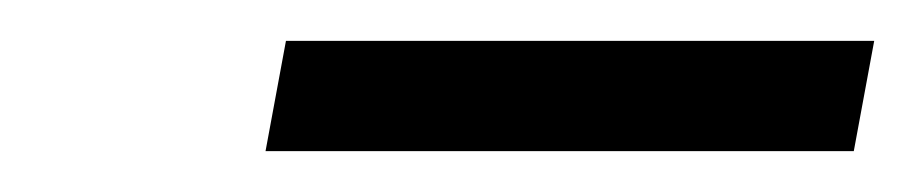

<svg xmlns="http://www.w3.org/2000/svg" viewBox="-20 -648 448 94"><path d="M120 -628H408L398 -574H110Z"/></svg>

Font: Niramit Light
Style: Italic
Weight: 300
Italic angle: -10°
Designer: Katatrad Aksorn Co.,Ltd.
Foundry: Cadson Demak Co.,Ltd.
Version: Version 1.000; ttfautohint (v1.6)